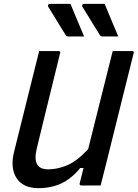

<svg xmlns="http://www.w3.org/2000/svg" viewBox="-20 -966 717 1000"><path d="M347 -946Q366 -900 382.5 -860.5Q399 -821 418 -776H337Q327 -776 323 -782Q300 -819 286 -841.5Q272 -864 260.5 -883.5Q249 -903 231 -931Q228 -936 231 -941Q234 -946 241 -946ZM525 -946Q544 -900 560.5 -860.5Q577 -821 596 -776H515Q505 -776 501 -782Q478 -819 464 -841.5Q450 -864 438.5 -883.5Q427 -903 409 -931Q406 -936 409 -941Q412 -946 419 -946ZM181 14Q99 14 65.5 -39.5Q32 -93 54 -178Q77 -270 104 -379Q131 -488 159 -600Q165 -625 171.5 -650Q178 -675 184 -700H285Q297 -700 293 -689Q261 -561 230 -432.5Q199 -304 172 -195Q158 -137 173 -110.5Q188 -84 231 -84Q280 -84 330.5 -105.5Q381 -127 439 -189Q471 -317 503 -445Q535 -573 567 -700H668Q680 -700 676 -689Q640 -544 603.5 -398Q567 -252 531 -106Q524 -78 517 -51Q510 -24 504 0H403Q398 0 396 -3.5Q394 -7 395 -11Q405 -49 415 -91H398Q352 -35 299 -10.5Q246 14 181 14Z"/></svg>

Font: Recursive Sn Lnr St Med
Style: Italic
Weight: 500
Italic angle: -15°
Version: Version 1.079;hotconv 1.0.112;makeotfexe 2.5.65598; ttfautoh